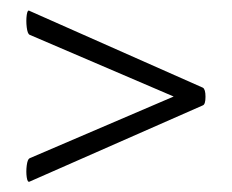

<svg xmlns="http://www.w3.org/2000/svg" viewBox="-20 -375 447 370"><path d="M371 -206Q376 -203 376 -188.5Q376 -174 371 -172L37 -25Q33 -23 31.5 -33.5Q30 -44 31.5 -56Q33 -68 37 -70L352 -205V-173L37 -308Q33 -310 31.5 -322.5Q30 -335 31.5 -346Q33 -357 37 -354Z"/></svg>

Font: Cormorant SemiBold
Style: Regular
Weight: 600
Designer: Christian Thalmann (Catharsis Fonts)
Foundry: Catharsis Fonts
Version: Version 4.000